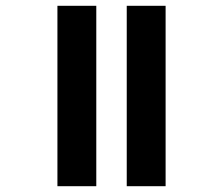

<svg xmlns="http://www.w3.org/2000/svg" viewBox="-20 -642 678 662"><path d="M417 -622H551V0H417ZM178 -622H312V0H178Z"/></svg>

Font: RS Noto Sans
Style: Bold
Weight: 700
Designer: Monotype Design Team
Foundry: Monotype Imaging Inc.
Version: Version 3.10